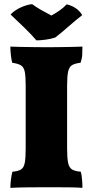

<svg xmlns="http://www.w3.org/2000/svg" viewBox="-20 -904 448 927"><path d="M104 -491Q104 -536 99.5 -558Q95 -580 81 -588.5Q67 -597 39 -601Q35 -616 32.5 -638Q30 -660 30 -679Q47 -678 80 -677.5Q113 -677 149 -676.5Q185 -676 209 -676Q233 -676 265 -676.5Q297 -677 327.5 -677.5Q358 -678 378 -679Q378 -659 377 -640Q376 -621 369 -601Q342 -598 328 -589.5Q314 -581 309 -558.5Q304 -536 304 -491V-187Q304 -141 309 -117.5Q314 -94 328.5 -85.5Q343 -77 370 -75Q374 -62 376 -39.5Q378 -17 378 3Q356 1 313.5 0.5Q271 0 219 0Q167 0 116 0.5Q65 1 30 3Q30 -15 33 -38Q36 -61 40 -75Q67 -77 81 -85.5Q95 -94 99.5 -117.5Q104 -141 104 -187ZM156 -709Q129 -740 97.5 -770.5Q66 -801 31 -834Q50 -854 79 -867.5Q108 -881 135 -884Q157 -868 178.5 -856Q200 -844 228 -829Q247 -839 266.5 -852.5Q286 -866 302 -883Q353 -871 377 -831Q346 -807 312.5 -777.5Q279 -748 247 -723Q227 -716 200.5 -712.5Q174 -709 156 -709Z"/></svg>

Font: Vollkorn Black
Style: Regular
Weight: 900
Designer: Friedrich Althausen
Foundry: Friedrich Althausen
Version: Version 5.000